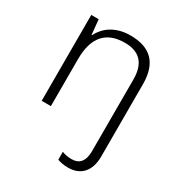

<svg xmlns="http://www.w3.org/2000/svg" viewBox="-183 -666 962 1030"><g transform="rotate(30 298.0 -151.0)"><path d="M389 240C467 240 514 190 514 100V-348C514 -482 448 -542 326 -542C235 -542 175 -499 146 -440H143L134 -532H88V0H145V-291C145 -425 203 -493 320 -493C409 -493 457 -446 457 -345V99C457 163 429 191 384 191C362 191 342 188 323 180V229C340 235 361 240 389 240Z"/></g></svg>

Font: Noto Sans Kannada Light
Style: Regular
Weight: 300
Designer: Jelle Bosma - Monotype Design Team
Foundry: Monotype Imaging Inc.
Version: Version 2.005